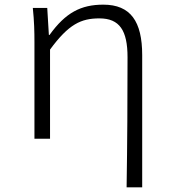

<svg xmlns="http://www.w3.org/2000/svg" viewBox="-20 -596 740 825"><path d="M528 -350C528 -176 527 23 524 209H591V-359C591 -504 541 -576 424 -576C328 -576 262 -542 193 -446H190L183 -562H121C127 -504 128 -460 128 -415V0H195V-383C275 -492 328 -517 407 -517C494 -517 528 -465 528 -350Z"/></svg>

Font: Kawkab Mono Light
Style: Regular
Weight: 300
Monospace: yes
Designer: Abdullah Arif
Foundry: Abdullah Arif
Version: Version 1.000;PS 000.500;hotconv 1.0.88;makeotf.lib2.5.64775